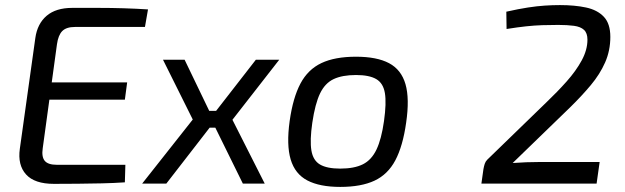

<svg xmlns="http://www.w3.org/2000/svg" viewBox="-20 -722 2457 755"><path d="M264 -691Q315 -691 366 -691Q417 -691 466.5 -689.5Q516 -688 562 -685L550 -616H275Q241 -616 225 -600Q209 -584 204 -548L148 -139Q143 -105 156 -89.5Q169 -74 203 -74H473L471 -5Q427 -2 380 -1Q333 0 285.5 0.5Q238 1 192 1Q116 1 82.5 -36Q49 -73 58 -137L119 -573Q127 -629 163.5 -660Q200 -691 264 -691ZM113 -398H480L471 -330H103Z M706 -487 823 -244 634 0H539L738 -252L621 -487ZM873 -286 863 -220H759L769 -286ZM1078 -487 894 -251 1021 0H935L808 -258L986 -487Z M1380 -499Q1462 -499 1510 -473.5Q1558 -448 1574.5 -391Q1591 -334 1577 -239Q1564 -147 1534.5 -91.5Q1505 -36 1452.5 -11.5Q1400 13 1318 13Q1237 13 1188.5 -12.5Q1140 -38 1123 -95Q1106 -152 1119 -246Q1132 -338 1161.5 -393.5Q1191 -449 1244 -474Q1297 -499 1380 -499ZM1380 -427Q1326 -427 1292 -411Q1258 -395 1238.5 -354.5Q1219 -314 1208 -239Q1198 -170 1204.5 -130.5Q1211 -91 1238.5 -75Q1266 -59 1318 -59Q1373 -59 1407 -76Q1441 -93 1460.5 -134Q1480 -175 1490 -246Q1500 -317 1493.5 -356Q1487 -395 1459.5 -411Q1432 -427 1380 -427Z M2182 -702Q2240 -702 2284.5 -692.5Q2329 -683 2354.5 -656Q2380 -629 2380 -577Q2380 -523 2359.5 -476.5Q2339 -430 2303 -387Q2267 -344 2222 -300L1996 -81Q2022 -83 2050 -84Q2078 -85 2103 -85H2338L2326 0H1873L1881 -57Q1883 -68 1886 -77.5Q1889 -87 1896 -94L2129 -320Q2171 -360 2208 -401.5Q2245 -443 2267.5 -484.5Q2290 -526 2290 -566Q2290 -592 2276.5 -604.5Q2263 -617 2237 -620.5Q2211 -624 2175 -624Q2142 -624 2112 -623Q2082 -622 2049 -618.5Q2016 -615 1972 -608L1971 -676Q2020 -687 2056 -692.5Q2092 -698 2122.5 -700Q2153 -702 2182 -702Z"/></svg>

Font: Exo 2
Style: Italic
Weight: 400
Italic angle: -8°
Designer: Natanael Gama
Foundry: Natanael Gama
Version: Version 2.010